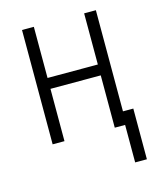

<svg xmlns="http://www.w3.org/2000/svg" viewBox="-107 -605 716 857"><g transform="rotate(-15 251.0 -177.0)"><path d="M417.5 0H363.3V-241.7H130.9V0H76.2V-528.3H130.9V-292H363.3V-528.3H417.5ZM465.3 173.3H411.1V-61H465.3Z"/></g></svg>

Font: MAUL Condensed Light
Style: Light
Weight: 300
Designer: MAUL
Version: Version 2.137; 2017; ttfautohint (v1.8.3)